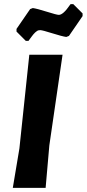

<svg xmlns="http://www.w3.org/2000/svg" viewBox="-20 -910 420 930"><path d="M335 -890 380 -845V-832L314 -736L301 -731Q280 -734 232.5 -749Q185 -764 175 -764Q170 -764 166 -763Q162 -762 157.5 -758.5Q153 -755 150 -752.5Q147 -750 142 -744Q137 -738 134.5 -734.5Q132 -731 126 -723Q120 -715 118 -712H105L60 -757V-770L126 -866L139 -871Q160 -868 207.5 -853Q255 -838 265 -838Q286 -838 318 -885Q321 -888 322 -890ZM283 -645 219 -206 201 0H42L74 -191L122 -645Z"/></svg>

Font: Alegreya Sans SC ExtraBold
Style: Italic
Weight: 800
Italic angle: -7°
Designer: Juan Pablo del Peral
Foundry: Huerta Tipografica
Version: Version 2.007